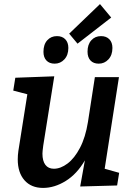

<svg xmlns="http://www.w3.org/2000/svg" viewBox="-20 -910 652 941"><path d="M493 -83 564 -63 554 -1 373 4 396 -124Q357 -57 302 -23Q247 11 191 11Q133 11 100 -26.5Q67 -64 67 -129Q67 -149 70 -170L114 -448L45 -466L55 -529L246 -536L192 -197Q188 -167 188 -157Q188 -121 202.5 -102Q217 -83 244 -83Q277 -83 311 -108.5Q345 -134 372 -185.5Q399 -237 411 -312L445 -532H563ZM525 -824 360 -696 319 -745 470 -890ZM193 -656Q193 -692 211.5 -712.5Q230 -733 259 -733Q285 -733 300 -717.5Q315 -702 315 -675Q315 -640 295.5 -619Q276 -598 248 -598Q222 -598 207.5 -613.5Q193 -629 193 -656ZM409 -657Q409 -692 427.5 -712.5Q446 -733 475 -733Q501 -733 516 -717.5Q531 -702 531 -675Q531 -640 511.5 -619Q492 -598 464 -598Q438 -598 423.5 -613.5Q409 -629 409 -657Z"/></svg>

Font: Bitter Pro SemiBold
Style: Italic
Weight: 600
Italic angle: -9°
Designer: Sol Matas, and Bitter project Authors
Foundry: Sol Matas
Version: Version 1.010